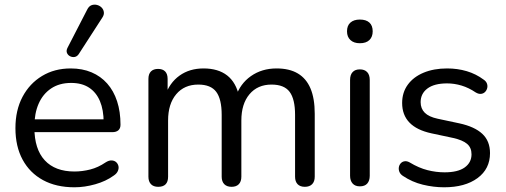

<svg xmlns="http://www.w3.org/2000/svg" viewBox="-20 -786 2147 815"><path d="M296 9Q218.5 9 162.5 -21.5Q106.5 -52 76 -108.2Q45.5 -164.5 45.5 -242Q45.5 -318 75.5 -374.8Q105.5 -431.5 158.5 -463.5Q211.5 -495.5 280 -495.5Q329.5 -495.5 368.5 -479Q407.5 -462.5 435 -431.5Q462.5 -400.5 477 -356.2Q491.5 -312 491.5 -256.5Q491.5 -241 482.5 -233Q473.5 -225 456.5 -225H109.5V-279.5H436.5L420 -266Q420 -319.5 404.2 -356.8Q388.5 -394 358 -414Q327.5 -434 282 -434Q232 -434 197 -410.5Q162 -387 144 -345.8Q126 -304.5 126 -250V-244Q126 -153 170 -105.5Q214 -58 296 -58Q329 -58 362.8 -66.5Q396.5 -75 428 -96.5Q442 -105.5 453.8 -105Q465.5 -104.5 473 -97.8Q480.5 -91 482.8 -81Q485 -71 480.2 -60Q475.5 -49 462.5 -40.5Q429.5 -16.5 384.2 -3.8Q339 9 296 9ZM314 -556Q307 -546 297 -544.2Q287 -542.5 277.5 -547.2Q268 -552 264.2 -561.5Q260.5 -571 266.5 -583L350 -745Q357 -759.5 368.2 -763.8Q379.5 -768 391 -765.2Q402.5 -762.5 410.8 -754.5Q419 -746.5 420.8 -735Q422.5 -723.5 414.5 -711.5Z M651.5 7Q631.5 7 620.8 -4.2Q610 -15.5 610 -36V-451Q610 -472 620.8 -482.8Q631.5 -493.5 651 -493.5Q670.5 -493.5 681 -482.8Q691.5 -472 691.5 -451V-363.5L680.5 -378.5Q699.5 -434.5 742 -465Q784.5 -495.5 844 -495.5Q906 -495.5 944.2 -465.8Q982.5 -436 995.5 -375H981Q999 -430.5 1045.2 -463Q1091.5 -495.5 1154 -495.5Q1208.5 -495.5 1244.2 -474.2Q1280 -453 1298 -410.5Q1316 -368 1316 -303V-36Q1316 -15.5 1305 -4.2Q1294 7 1274 7Q1254 7 1243.2 -4.2Q1232.5 -15.5 1232.5 -36V-298.5Q1232.5 -365 1209.5 -396Q1186.5 -427 1132.5 -427Q1073.5 -427 1039 -386Q1004.5 -345 1004.5 -274.5V-36Q1004.5 -15.5 993.8 -4.2Q983 7 963 7Q943 7 932 -4.2Q921 -15.5 921 -36V-298.5Q921 -365 898 -396Q875 -427 821.5 -427Q762.5 -427 728 -386Q693.5 -345 693.5 -274.5V-36Q693.5 7 651.5 7Z M1507.5 5Q1487.5 5 1476.8 -7Q1466 -19 1466 -40V-446.5Q1466 -468.5 1476.8 -480Q1487.5 -491.5 1507.5 -491.5Q1527.5 -491.5 1538.5 -480Q1549.5 -468.5 1549.5 -446.5V-40Q1549.5 -19 1539 -7Q1528.5 5 1507.5 5ZM1507.5 -602.5Q1482 -602.5 1467.5 -616Q1453 -629.5 1453 -653Q1453 -677.5 1467.5 -690.2Q1482 -703 1507.5 -703Q1534 -703 1548 -690.2Q1562 -677.5 1562 -653Q1562 -629.5 1548 -616Q1534 -602.5 1507.5 -602.5Z M1865 9Q1820.5 9 1775 -2Q1729.5 -13 1690 -39.5Q1679.5 -46.5 1675.5 -56.2Q1671.5 -66 1673 -75.8Q1674.5 -85.5 1681 -92.8Q1687.5 -100 1697.5 -101.5Q1707.5 -103 1719 -96.5Q1758 -73 1794.5 -63.8Q1831 -54.5 1867 -54.5Q1923.5 -54.5 1952.5 -75.2Q1981.5 -96 1981.5 -131Q1981.5 -159.5 1962.5 -175.5Q1943.5 -191.5 1903 -200.5L1811.5 -220Q1749 -233.5 1718 -265.8Q1687 -298 1687 -349Q1687 -393.5 1711 -426.5Q1735 -459.5 1778.2 -477.5Q1821.5 -495.5 1878 -495.5Q1922 -495.5 1961.5 -483.8Q2001 -472 2033 -448Q2043.5 -441 2047 -431.2Q2050.5 -421.5 2048 -411.8Q2045.5 -402 2038.5 -395.2Q2031.5 -388.5 2021.5 -387.5Q2011.5 -386.5 1999.5 -393.5Q1970 -413.5 1939.2 -422.8Q1908.5 -432 1878 -432Q1823 -432 1794.2 -410.2Q1765.5 -388.5 1765.5 -352.5Q1765.5 -325 1783 -307.5Q1800.5 -290 1838 -282L1929.5 -262.5Q1994.5 -248.5 2027.2 -218Q2060 -187.5 2060 -136Q2060 -69 2007 -30Q1954 9 1865 9Z"/></svg>

Font: Nunito ExtraLight
Style: Regular
Weight: 200
Designer: Vernon Adams
Foundry: Vernon Adams
Version: Version 3.602;April 4, 2023;FontCreator 14.0.0.2856 64-bit